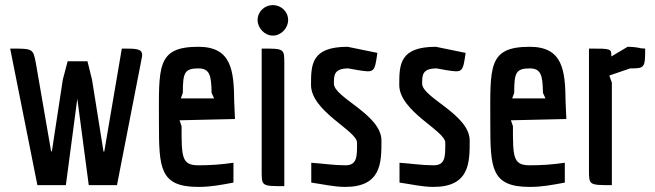

<svg xmlns="http://www.w3.org/2000/svg" viewBox="-20 -728 2577 755"><path d="M390 -132H387L342 -414L324 -487H246L227 -415L184 -133H181L121 -480C110 -537 110 -537 20 -537L127 0H239L284 -340L329 0H440L533 -477C539 -508 539 -508 539 -511C539 -537 516 -537 459 -537Z M904 -260 901 -328C900 -452 890 -544 760 -544C594 -544 605 -464 605 -245C605 -67 608 7 760 7C810 7 849 -1 898 -10V-88C849 -81 809 -78 760 -78C694 -78 694 -111 694 -232L686 -255ZM699 -363C699 -441 705 -459 760 -459C805 -459 811 -431 812 -363L822 -341H691Z M993 -649C993 -617 1021 -588 1053 -588C1085 -588 1113 -617 1113 -649C1113 -683 1085 -708 1053 -708C1021 -708 993 -683 993 -649ZM1009 -56C1009 4 1009 4 1098 4V-477C1098 -537 1098 -537 1009 -537Z M1389 -452C1452 -442 1453 -443 1464 -520L1347 -544C1204 -544 1203 -474 1203 -394C1203 -290 1384 -214 1384 -167C1384 -113 1385 -78 1338 -78C1293 -78 1249 -85 1204 -88V-10C1248 -4 1293 7 1337 7C1480 7 1480 -89 1480 -175C1480 -278 1293 -344 1293 -399C1293 -432 1293 -459 1350 -459Z M1736 -452C1799 -442 1800 -443 1811 -520L1694 -544C1551 -544 1550 -474 1550 -394C1550 -290 1731 -214 1731 -167C1731 -113 1732 -78 1685 -78C1640 -78 1596 -85 1551 -88V-10C1595 -4 1640 7 1684 7C1827 7 1827 -89 1827 -175C1827 -278 1640 -344 1640 -399C1640 -432 1640 -459 1697 -459Z M2207 -260 2204 -328C2203 -452 2193 -544 2063 -544C1897 -544 1908 -464 1908 -245C1908 -67 1911 7 2063 7C2113 7 2152 -1 2201 -10V-88C2152 -81 2112 -78 2063 -78C1997 -78 1997 -111 1997 -232L1989 -255ZM2002 -363C2002 -441 2008 -459 2063 -459C2108 -459 2114 -431 2115 -363L2125 -341H1994Z M2386 -403 2376 -431 2458 -459C2515 -459 2517 -461 2517 -537L2501 -538C2489 -541 2471 -544 2448 -544L2384 -506C2384 -537 2384 -537 2296 -537V-60C2296 0 2296 0 2386 0Z"/></svg>

Font: Economica
Style: Bold
Weight: 700
Designer: Vicente Lamonaca
Foundry: Vicente Lamonaca
Version: Version 1.100